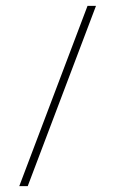

<svg xmlns="http://www.w3.org/2000/svg" viewBox="-20 -600 395 658"><path d="M46 38 280 -580H309L75 38Z"/></svg>

Font: Genos ExtraLight
Style: Regular
Weight: 250
Designer: Robert E. Leuschke
Foundry: Robert E. Leuschke
Version: Version 1.010